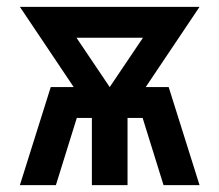

<svg xmlns="http://www.w3.org/2000/svg" viewBox="-20 -540 640 560"><path d="M38 0 128 -286H195L38 -520H562L405 -286H472L562 0H457L396 -196H352V0H248V-196H204L143 0ZM300 -286 397 -430H203Z"/></svg>

Font: Zed Mono Semibold Extended
Style: Regular
Weight: 600
Width: 7
Monospace: yes
Designer: Belleve Invis
Foundry: Belleve Invis
Version: Version 1.0.0; ttfautohint (v1.8.4)